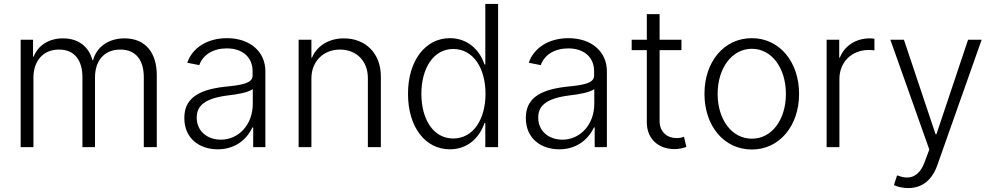

<svg xmlns="http://www.w3.org/2000/svg" viewBox="-20 -748 5050 976"><path d="M85 0H150V-354C150 -437 198 -496 280 -496C361 -496 399 -439 399 -356V0H463V-355C463 -437 508 -496 591 -496C673 -496 711 -440 711 -355V0H777V-366C777 -478 721 -553 613 -553C531 -553 471 -509 453 -442H450C432 -509 381 -553 300 -553C227 -553 173 -516 151 -460H148V-546H85Z M1087 11C1168 11 1231 -32 1263 -100H1267V0H1329V-386C1329 -486 1250 -554 1134 -554C1033 -554 957 -504 932 -429L993 -417C1012 -471 1065 -502 1133 -502C1213 -502 1264 -457 1264 -386V-363C1264 -323 1203 -315 1122 -307C972 -290 917 -237 917 -148C917 -44 994 11 1087 11ZM980 -150C980 -211 1021 -248 1139 -263C1192 -269 1240 -278 1265 -295V-221C1265 -113 1192 -38 1103 -38C1033 -38 980 -82 980 -150Z M1563 -350C1563 -436 1624 -496 1708 -496C1793 -496 1850 -437 1850 -351V0H1916V-360C1916 -475 1840 -553 1728 -553C1652 -553 1591 -515 1566 -455H1563V-546H1498V0H1563Z M2267 11C2354 11 2416 -44 2443 -123H2447V0H2512V-728H2447V-420H2443C2417 -498 2354 -554 2267 -554C2143 -554 2054 -441 2054 -271C2054 -103 2141 11 2267 11ZM2122 -271C2122 -402 2184 -499 2284 -499C2385 -499 2448 -403 2448 -271C2448 -142 2386 -44 2284 -44C2183 -44 2122 -141 2122 -271Z M2823 11C2904 11 2967 -32 2999 -100H3003V0H3065V-386C3065 -486 2986 -554 2870 -554C2769 -554 2693 -504 2668 -429L2729 -417C2748 -471 2801 -502 2869 -502C2949 -502 3000 -457 3000 -386V-363C3000 -323 2939 -315 2858 -307C2708 -290 2653 -237 2653 -148C2653 -44 2730 11 2823 11ZM2716 -150C2716 -211 2757 -248 2875 -263C2928 -269 2976 -278 3001 -295V-221C3001 -113 2928 -38 2839 -38C2769 -38 2716 -82 2716 -150Z M3268 -676V-546H3191V-493H3268V-126C3268 -42 3327 10 3409 10C3430 10 3448 6 3469 -1L3457 -53C3445 -48 3433 -46 3419 -46C3372 -46 3333 -77 3333 -132V-493H3444V-546H3333V-676Z M3802 12C3942 12 4042 -108 4042 -271C4042 -434 3942 -554 3802 -554C3660 -554 3561 -434 3561 -271C3561 -108 3660 12 3802 12ZM3628 -271C3628 -402 3701 -500 3802 -500C3903 -500 3975 -402 3975 -271C3975 -140 3904 -43 3802 -43C3700 -43 3628 -140 3628 -271Z M4182 0H4247V-346C4247 -433 4310 -494 4396 -494C4407 -494 4417 -493 4425 -492V-551C4417 -552 4411 -553 4402 -553C4332 -553 4274 -517 4249 -455H4246V-546H4182Z M4597 208C4670 208 4719 165 4745 91L4970 -546H4901L4740 -65H4736L4575 -546H4506L4704 12L4679 79C4653 147 4607 169 4546 145L4540 144L4524 193C4546 203 4572 208 4597 208Z"/></svg>

Font: Wafeq Light
Style: Regular
Weight: 300
Designer: Rasmus Andersson & Azza Alameddine
Foundry: Google & TypeTogether
Version: Version 3.000;January 28, 2025;FontCreator 15.0.0.3014 64-bi